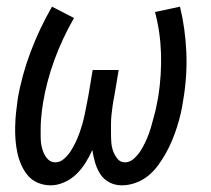

<svg xmlns="http://www.w3.org/2000/svg" viewBox="-20 -548 634 576"><path d="M132 8Q112 8 94 0.5Q76 -7 64 -21Q52 -35 44 -53Q36 -71 32 -90Q28 -109 26.5 -128.5Q25 -148 25.5 -168.5Q26 -189 28 -209Q30 -229 33 -250Q45 -321 71.5 -391.5Q98 -462 136 -528L202 -494Q167 -433 143.5 -369Q120 -305 109 -239Q107 -227 105.5 -214Q104 -201 103 -188Q102 -175 102 -162.5Q102 -150 102 -137.5Q102 -125 104 -113Q106 -101 111 -89.5Q116 -78 124.5 -69.5Q133 -61 146 -61Q160 -61 172 -71.5Q184 -82 192 -94.5Q200 -107 206.5 -120.5Q213 -134 218 -148Q223 -162 227 -176Q231 -190 234 -204Q237 -218 239.5 -232Q242 -246 245 -260L258 -338H336L323 -260Q320 -246 318 -232Q316 -218 314.5 -204Q313 -190 313 -176Q313 -162 313 -148Q313 -134 314 -120.5Q315 -107 319.5 -94.5Q324 -82 332.5 -71.5Q341 -61 355 -61Q369 -61 381 -71.5Q393 -82 401 -94.5Q409 -107 415.5 -120.5Q422 -134 427 -148Q432 -162 435.5 -175.5Q439 -189 443 -203Q447 -217 449.5 -231Q452 -245 455 -259Q465 -324 463 -388Q461 -452 445 -512L520 -528Q536 -462 539 -391.5Q542 -321 530 -250Q527 -229 522.5 -209Q518 -189 511.5 -168.5Q505 -148 497 -128.5Q489 -109 478.5 -90Q468 -71 455 -53Q442 -35 425 -21Q408 -7 387 0.5Q366 8 346 8Q325 8 308 -1Q291 -10 281 -25.5Q271 -41 265.5 -59.5Q260 -78 257 -98Q248 -78 236.5 -59.5Q225 -41 209 -25.5Q193 -10 172.5 -1Q152 8 132 8Z"/></svg>

Font: Iosevka QP
Style: Italic
Weight: 400
Italic angle: -9°
Designer: Belleve Invis
Foundry: Belleve Invis
Version: Version 20.0.0; ttfautohint (v1.8.4)